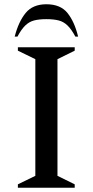

<svg xmlns="http://www.w3.org/2000/svg" viewBox="-20 -882 435 902"><path d="M64 0V-16L146 -56V-604L64 -644V-660H331V-644L250 -604V-56L331 -16V0ZM49 -710Q67 -780 100.5 -821Q134 -862 198 -862Q264 -862 297 -821Q330 -780 347 -710H334Q316 -744 297.5 -762Q279 -780 255.5 -786Q232 -792 198 -792Q164 -792 140.5 -786Q117 -780 98.5 -762Q80 -744 62 -710Z"/></svg>

Font: Spectral SC Medium
Style: Regular
Weight: 500
Designer: Jean-Baptiste Levee
Foundry: Production Type
Version: Version 2.001